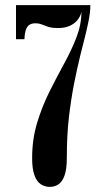

<svg xmlns="http://www.w3.org/2000/svg" viewBox="-20 -720 405 750"><path d="M174.5 10Q155.5 10 139.8 0Q124 -10 114.8 -34.8Q105.5 -59.5 105.5 -102.5Q105.5 -176 125 -240.2Q144.5 -304.5 173.2 -362Q202 -419.5 230.8 -472Q259.5 -524.5 278.8 -574.2Q298 -624 298 -674Q294.5 -656 282.5 -641.5Q270.5 -627 251.8 -618.8Q233 -610.5 208 -610.5Q182.5 -610.5 168.2 -615.2Q154 -620 143 -624.5Q132 -629 117.5 -629Q104.5 -629 95.5 -623.5Q86.5 -618 81.5 -604.5Q76.5 -591 75.5 -567H42.5V-700H333Q333 -685.5 331 -669Q329 -652.5 325.2 -634Q321.5 -615.5 316.5 -594.8Q311.5 -574 305.5 -550.5Q299.5 -527 293 -501Q287.5 -477 281.2 -449.8Q275 -422.5 269 -391.5Q257.5 -332.5 249.2 -262Q241 -191.5 241 -102.5Q241 -59.5 232.2 -34.8Q223.5 -10 208.5 0Q193.5 10 174.5 10Z"/></svg>

Font: Imbue 24pt
Style: Bold
Weight: 700
Designer: Tyler Finck
Foundry: Etcetera Type Company
Version: Version 1.102